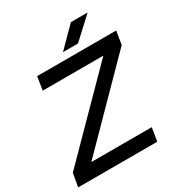

<svg xmlns="http://www.w3.org/2000/svg" viewBox="-202 -1015 1074 1150"><g transform="rotate(-30 334.5 -439.5)"><path d="M2 0 18 -92 527 -608H108L122 -700H669L654 -608L146 -92H564L549 0ZM328 -747 459 -879H575L432 -747Z"/></g></svg>

Font: Figtree Medium
Style: Italic
Weight: 500
Italic angle: -9.5°
Foundry: Erik Kennedy
Version: Version 2.001; ttfautohint (v1.8.4.7-5d5b);gftools[0.9.27]